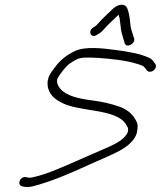

<svg xmlns="http://www.w3.org/2000/svg" viewBox="-20 -802 672 803"><path d="M384.9 -656C397.6 -662.8 408.2 -670.9 416.7 -682C435.9 -703.6 454.1 -719.1 474.6 -739C474.8 -739.7 475.3 -740.3 476.2 -741C476.9 -736.3 478.3 -731.3 480.2 -726C481.5 -718 482.8 -707.7 484.1 -695C485.9 -669.3 492.2 -653.7 497.9 -633L501.7 -621C508.6 -598.7 547.6 -619.6 541 -641L537.1 -653C531.2 -671.2 525.8 -684.4 524.5 -708C521.8 -731 519.5 -749.4 512.7 -766C502.8 -790.6 472.3 -785.8 448.7 -762C428.3 -741.9 407 -723.4 387.7 -701C383.7 -695 375.8 -691 370 -687C345.3 -672.1 361.1 -639.7 384.9 -656ZM631.5 -521C632.9 -526.3 632.1 -531 629.2 -535L622.5 -544C617.3 -552 610.5 -557.7 602 -561C566.9 -577.4 514.2 -586.4 463.4 -593C412.8 -599.5 337.4 -609.8 292.1 -588C262.5 -573.7 236.5 -554.9 215.4 -528C194.4 -499.4 174.5 -480.2 179.6 -441C184.7 -410 205.1 -389.8 233.3 -375C308 -332 462.8 -350 506.2 -283C513.6 -268.3 517.8 -269.5 514.8 -251C513.2 -245 509.1 -238.3 502.5 -231C481.4 -207 443.5 -191.2 410.4 -177C363.8 -157.6 311.9 -133.3 264.1 -113C213.4 -91.5 166.2 -71.2 114.7 -60C107.7 -58.7 102.6 -58.3 99.5 -59L90 -61C85 -62.3 79.8 -61.7 74.5 -59C56.9 -50.3 57.3 -26.7 71 -23L80.5 -21C89.3 -19 100.4 -19.3 113.8 -22C194.3 -42.1 273.3 -77 348.1 -111C392.7 -131.8 440.6 -150.3 481.1 -172C512.5 -189.8 549 -216.6 553.8 -255C558.2 -283.2 554.2 -289.1 542.7 -308C529.6 -329.4 507.5 -345.7 479.3 -356C446.1 -367.5 411.3 -376.2 366.1 -382C307.8 -389.7 257.1 -400.5 231.2 -432C223.5 -441.3 215.5 -456.2 219.7 -472C221.4 -476 223.9 -480.3 227.1 -485C237.3 -499.5 254.7 -523.6 270.2 -535C289.2 -548.2 307.1 -561 335 -561C349.8 -561.7 367.4 -561.3 387.7 -560C444.5 -556.3 507.4 -549.3 551.3 -535.5C571.1 -529.3 579.3 -528.1 588.2 -516L594.9 -507C597.3 -503.7 601.4 -502 607 -502C618 -502 628.7 -510.1 631.5 -521Z"/></svg>

Font: Just Breathe
Style: Obl5
Weight: 400
Foundry: Cannot Into Space Fonts
Version: Version 0.72